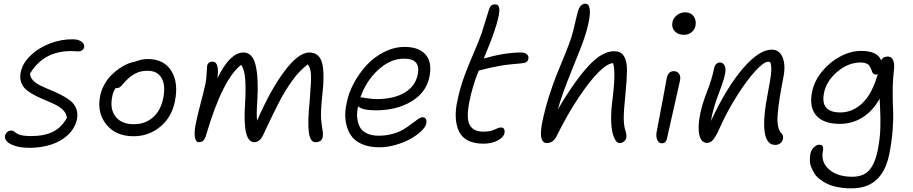

<svg xmlns="http://www.w3.org/2000/svg" viewBox="-20 -780 5041 1060"><path d="M142.1 36.1Q95.2 36.1 62.3 25.1Q29.3 14.2 17.1 -0.5Q4.9 -15.1 7.8 -29.8Q10.3 -42.5 19.5 -50.8Q28.8 -59.1 42 -59.1Q49.8 -59.1 54.9 -55.9Q60.1 -52.7 65.4 -48.3Q70.8 -43.9 79.1 -39.6Q87.4 -35.2 105.7 -32Q124 -28.8 150.9 -28.8Q224.1 -28.8 271.7 -52.2Q319.3 -75.7 349.1 -128.9Q347.7 -151.4 331.1 -169.4Q314.5 -187.5 289.6 -200.2Q264.6 -212.9 235.4 -224.9Q206.1 -236.8 178.5 -250.5Q150.9 -264.2 129.4 -280.8Q107.9 -297.4 97.9 -322.5Q87.9 -347.7 94.2 -379.9Q103.5 -429.7 148.2 -472.9Q192.9 -516.1 256.6 -540.3Q320.3 -564.5 383.8 -563Q414.6 -562.5 430.9 -549.3Q447.3 -536.1 444.8 -521Q439.9 -496.1 409.2 -496.1Q407.7 -496.1 395.5 -497.1Q383.3 -498 372.1 -498Q220.7 -498 146 -374Q146 -353.5 162.1 -336.7Q178.2 -319.8 203.4 -307.6Q228.5 -295.4 258.3 -283.2Q288.1 -271 316.7 -256.6Q345.2 -242.2 367.7 -224.6Q390.1 -207 400.6 -180.9Q411.1 -154.8 404.8 -122.1Q394.5 -72.8 356.4 -36.4Q318.4 0 262.9 18.1Q207.5 36.1 142.1 36.1Z M717.8 -27.8Q619.1 -27.8 566.9 -92.8Q514.6 -157.7 532.7 -250Q539.6 -284.2 556.9 -314.7Q574.2 -345.2 595.9 -366.5Q617.7 -387.7 641.8 -404.1Q666 -420.4 687 -428.7Q708 -437 723.6 -439Q763.2 -454.1 793.9 -454.1Q885.3 -454.1 925.8 -388.9Q966.3 -323.7 945.8 -221.2Q928.2 -132.8 864.7 -80.3Q801.3 -27.8 717.8 -27.8ZM599.6 -247.1Q585.4 -178.7 617.9 -136.5Q650.4 -94.2 718.8 -94.2Q781.2 -94.2 824.2 -131.8Q867.2 -169.4 880.9 -236.8Q895.5 -306.6 872.8 -347.9Q850.1 -389.2 794.9 -389.2Q762.7 -389.2 739.3 -379.6Q715.8 -370.1 691.9 -350.1Q677.7 -337.9 664.6 -322.3Q651.4 -306.6 643.8 -300.3Q636.2 -293.9 624.5 -293.9H618.7Q603.5 -271.5 599.6 -247.1Z M1078.1 4.9Q1059.6 4.9 1055.7 -24.7Q1051.8 -54.2 1061.5 -100.1Q1068.8 -138.2 1088.4 -212.2Q1107.9 -286.1 1115.2 -321.8Q1119.6 -345.2 1120.8 -376Q1122.1 -406.7 1123.5 -416Q1125.5 -427.7 1133.8 -433.8Q1142.1 -439.9 1153.3 -439.9Q1172.9 -439.9 1179.7 -416.3Q1186.5 -392.6 1180.2 -348.1Q1217.8 -423.3 1252.9 -456.8Q1288.1 -490.2 1324.2 -490.2Q1374 -490.2 1391.1 -420.4Q1408.2 -350.6 1400.4 -220.2Q1395 -148.9 1399.4 -113.8Q1472.7 -283.2 1550.3 -386.7Q1627.9 -490.2 1687.5 -490.2Q1741.7 -490.2 1757.6 -434.3Q1773.4 -378.4 1759.3 -253.9Q1749.5 -159.2 1752.9 -122.3Q1756.3 -85.4 1760.5 -62.5Q1764.6 -39.6 1761.2 -22Q1754.9 4.9 1721.2 4.9Q1692.4 4.9 1685.1 -49.3Q1677.7 -103.5 1689.5 -220.2Q1698.7 -331.5 1696.8 -368.7Q1694.8 -405.8 1679.2 -424.8Q1655.3 -406.2 1633.8 -384Q1612.3 -361.8 1591.3 -331.8Q1570.3 -301.8 1554.4 -276.1Q1538.6 -250.5 1517.1 -208.7Q1495.6 -167 1482.4 -139.4Q1469.2 -111.8 1444.8 -60.1Q1437 -43.5 1433.1 -35.2Q1415 4.9 1383.3 4.9Q1319.8 4.9 1332.5 -199.2Q1337.9 -284.2 1334 -339.8Q1330.1 -395.5 1311.5 -421.9Q1209 -343.3 1119.1 -38.1Q1112.3 -13.2 1102.8 -4.2Q1093.3 4.9 1078.1 4.9Z M2074.7 33.2Q2017.1 33.2 1976.1 14.6Q1935.1 -3.9 1914.6 -36.9Q1894 -69.8 1887.9 -114.5Q1881.8 -159.2 1894 -211.9Q1904.8 -267.6 1934.3 -322.3Q1963.9 -377 2005.1 -421.4Q2046.4 -465.8 2101.6 -493.4Q2156.7 -521 2213.9 -521Q2292.5 -521 2329.6 -478.5Q2366.7 -436 2351.1 -356.9Q2334 -270 2252.2 -220.5Q2170.4 -170.9 2054.7 -170.9Q1980.5 -170.9 1957 -192.9Q1949.2 -159.7 1952.1 -130.1Q1955.1 -100.6 1966.8 -78.6Q1978.5 -56.6 2005.1 -43.7Q2031.7 -30.8 2070.8 -30.8Q2112.3 -30.8 2148.9 -41.3Q2185.5 -51.8 2209.7 -66.9Q2233.9 -82 2253.2 -96.9Q2272.5 -111.8 2287.6 -122.3Q2302.7 -132.8 2313 -132.8Q2325.2 -132.8 2330.8 -123.3Q2336.4 -113.8 2333 -96.2Q2328.6 -77.6 2304.4 -54.9Q2280.3 -32.2 2245.1 -12.7Q2210 6.8 2163.8 20Q2117.7 33.2 2074.7 33.2ZM1977.1 -242.2Q1982.4 -242.2 2008.3 -237.5Q2034.2 -232.9 2058.1 -232.9Q2154.3 -232.9 2213.9 -268.6Q2273.4 -304.2 2286.1 -368.2Q2294.9 -411.6 2276.9 -433.8Q2258.8 -456.1 2210 -456.1Q2135.3 -456.1 2067.9 -394.3Q2000.5 -332.5 1969.7 -242.2Z M2647.9 13.2Q2597.2 13.2 2563.2 -4.6Q2529.3 -22.5 2514.2 -54Q2499 -85.4 2496.3 -128.7Q2493.7 -171.9 2504.9 -222.2Q2519 -293 2543 -357.9Q2566.9 -422.9 2595.7 -488.5Q2624.5 -554.2 2638.2 -594.2Q2649.4 -629.4 2662.4 -671.6Q2675.3 -713.9 2680.2 -729Q2684.6 -742.2 2691.9 -749Q2699.2 -755.9 2713.9 -755.9Q2726.6 -755.9 2732.2 -746.3Q2737.8 -736.8 2736.6 -717.5Q2735.4 -698.2 2728.5 -671.4Q2721.7 -644.5 2709 -606.9Q2691.4 -553.7 2650.9 -457Q2766.6 -490.2 2856.9 -490.2Q2877.4 -490.2 2888.7 -480.5Q2899.9 -470.7 2897 -456.1Q2895 -442.9 2885.7 -437.3Q2876.5 -431.6 2856.9 -430.2Q2785.6 -424.8 2733.9 -415.5Q2682.1 -406.2 2623 -390.1Q2587.9 -304.7 2570.8 -215.8Q2553.2 -127.4 2573 -90.3Q2592.8 -53.2 2648.9 -53.2Q2676.3 -53.2 2694.1 -58.8Q2711.9 -64.5 2723.1 -70.3Q2734.4 -76.2 2746.1 -76.2Q2769.5 -76.2 2765.1 -44.9Q2760.3 -22 2727.8 -4.4Q2695.3 13.2 2647.9 13.2Z M2998.5 9.8Q2977.5 9.8 2969.7 -14.6Q2961.9 -39.1 2971.7 -95.2Q2986.3 -169.4 3010 -244.9Q3033.7 -320.3 3054.7 -371.1Q3075.7 -421.9 3099.6 -480.7Q3123.5 -539.6 3134.8 -575.2Q3144 -604 3155 -653.6Q3166 -703.1 3172.9 -723.1Q3177.7 -738.8 3187.7 -749.3Q3197.8 -759.8 3211.9 -759.8Q3221.2 -759.3 3227.3 -752.4Q3233.4 -745.6 3235.6 -731Q3237.8 -716.3 3235.8 -694.8Q3233.9 -673.3 3226.6 -641.8Q3219.2 -610.4 3206.5 -571.8Q3192.9 -529.8 3137 -392.6Q3081.1 -255.4 3059.6 -175.8Q3129.9 -294.4 3186.8 -366.5Q3243.7 -438.5 3286.9 -467.8Q3330.1 -497.1 3370.6 -497.1Q3408.2 -497.1 3425 -469.7Q3441.9 -442.4 3441.4 -391.4Q3440.9 -340.3 3433.6 -268.1Q3422.9 -164.6 3423.6 -122.8Q3424.3 -81.1 3434.6 -53.2Q3439.9 -35.2 3437.5 -20Q3435.5 -7.8 3424.8 1Q3414.1 9.8 3401.9 9.8Q3382.3 9.8 3369.6 -21.7Q3356.9 -53.2 3354.5 -101.8Q3352.1 -150.4 3358.9 -209Q3371.1 -303.7 3371.8 -356Q3372.6 -408.2 3364.7 -431.2Q3336.4 -431.6 3287.8 -384.8Q3239.3 -337.9 3175.8 -243.4Q3112.3 -148.9 3052.7 -27.8Q3033.7 9.8 2998.5 9.8Z M3755.4 -587.9Q3723.1 -587.9 3704.8 -607.9Q3686.5 -627.9 3692.4 -657.2Q3696.8 -680.2 3716.8 -696Q3736.8 -711.9 3761.7 -711.9Q3794.4 -711.9 3810.1 -689.2Q3825.7 -666.5 3819.3 -636.2Q3815.9 -617.7 3799.1 -602.8Q3782.2 -587.9 3755.4 -587.9ZM3633.3 11.2Q3616.2 11.2 3608.2 -8.3Q3600.1 -27.8 3605.5 -53.2Q3624 -147 3639.9 -234.1Q3655.8 -321.3 3660.6 -347.2Q3668.9 -387.2 3699.7 -387.2Q3718.3 -387.2 3728.5 -373.5Q3738.8 -359.9 3734.4 -335.9Q3728 -304.2 3698 -174.1Q3668 -43.9 3662.6 -17.1Q3657.7 11.2 3633.3 11.2Z M4259.8 20Q4162.1 20 4220.7 -274.9Q4235.4 -350.1 4237.8 -385.5Q4240.2 -420.9 4231.4 -438Q4228.5 -439 4220.7 -439Q4196.8 -439 4149.7 -387.7Q4102.5 -336.4 4047.4 -249Q3992.2 -161.6 3950.7 -67.9Q3931.6 -25.4 3917 -8.3Q3902.3 8.8 3883.8 8.8Q3850.6 8.8 3840.8 -36.1Q3831.1 -81.1 3845.7 -150.9Q3856.9 -207.5 3883.5 -274.4Q3910.2 -341.3 3922.9 -404.8Q3925.3 -418 3934.1 -426.5Q3942.9 -435.1 3955.6 -435.1Q3970.7 -435.1 3980 -418.7Q3989.3 -402.3 3982.4 -369.1Q3975.6 -335.4 3946.3 -259Q3917 -182.6 3904.8 -111.8Q3991.7 -297.9 4081.3 -401.9Q4170.9 -505.9 4240.7 -505.9Q4283.2 -505.9 4300.8 -462.9Q4318.4 -419.9 4304.7 -352.1Q4291.5 -283.2 4284.7 -240.5Q4277.8 -197.8 4273.9 -154.1Q4270 -110.4 4275.4 -84Q4280.8 -57.6 4294.4 -43.9Q4306.2 -32.2 4302.7 -13.2Q4300.3 0 4289.1 10Q4277.8 20 4259.8 20Z M4680.2 259.8Q4641.1 259.8 4607.4 253.4Q4573.7 247.1 4549.8 236.1Q4525.9 225.1 4506.6 210.2Q4487.3 195.3 4476.6 178Q4465.8 160.6 4458.5 142.3Q4451.2 124 4451.2 106Q4451.2 87.9 4453.6 70.8Q4457.5 49.8 4472.2 34.4Q4486.8 19 4503.4 19Q4529.3 19 4523.4 50.8Q4510.3 114.7 4556.9 155.3Q4603.5 195.8 4684.6 195.8Q4747.1 195.8 4779.1 159.4Q4811 123 4826.2 47.9Q4832.5 14.2 4836.2 -16.8Q4839.8 -47.9 4840.3 -80.1Q4840.8 -112.3 4840.6 -131.6Q4840.3 -150.9 4838.6 -186.8Q4836.9 -222.7 4836.4 -234.9Q4797.4 -165.5 4740.7 -130.9Q4684.1 -96.2 4616.2 -96.2Q4527.8 -96.2 4487.1 -141.6Q4446.3 -187 4463.4 -272.9Q4475.1 -331.5 4517.1 -383.8Q4559.1 -436 4617.7 -467.5Q4676.3 -499 4734.4 -499Q4825.2 -499 4845.2 -445.8Q4853.5 -467.8 4881.3 -467.8Q4902.8 -467.8 4911.1 -447Q4919.4 -426.3 4915.5 -395Q4908.7 -338.4 4908.4 -278.1Q4908.2 -217.8 4910.6 -174.6Q4913.1 -131.3 4908.4 -65.9Q4903.8 -0.5 4889.6 70.8Q4870.6 164.6 4819.3 212.2Q4768.1 259.8 4680.2 259.8ZM4529.3 -267.1Q4507.3 -159.2 4619.6 -159.2Q4686.5 -159.2 4740.7 -210.2Q4794.9 -261.2 4826.2 -371.1Q4821.8 -368.2 4817.4 -368.2Q4808.1 -368.2 4802.2 -373Q4796.4 -377.9 4794.2 -385.5Q4792 -393.1 4788.1 -401.6Q4784.2 -410.2 4779.1 -417.7Q4773.9 -425.3 4762 -430.2Q4750 -435.1 4732.4 -435.1Q4663.1 -435.1 4603 -384.3Q4543 -333.5 4529.3 -267.1Z"/></svg>

Font: Shantell Sans Irregular
Style: Italic
Weight: 300
Italic angle: -11.31°
Designer: Stephen Nixon, Anya Danilova, Shantell Martin
Foundry: Arrow Type
Version: Version 1.006;[9816181b4]